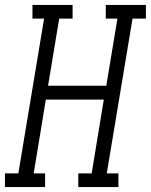

<svg xmlns="http://www.w3.org/2000/svg" viewBox="-50 -755 609 775"><path d="M-30 0V-55H24L128 -680H81V-735H243V-680H189L144 -409H379L424 -680H377V-735H539V-680H485L381 -55H428V0H266V-55H320L369 -353H135L86 -55H132V0Z"/></svg>

Font: Iosevka Slab Light Oblique
Style: Regular
Weight: 300
Italic angle: -9°
Monospace: yes
Designer: Belleve Invis
Foundry: Belleve Invis
Version: Version 11.1.1; ttfautohint (v1.8.3)